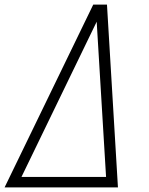

<svg xmlns="http://www.w3.org/2000/svg" viewBox="-34 -820 654 840"><path d="M-14 0 374 -800H434L482 0ZM60 -46H430L389 -725Z"/></svg>

Font: Victor Mono Thin
Style: Italic
Weight: 100
Italic angle: -12°
Monospace: yes
Designer: Rune Bjørnerås
Version: Version 1.561;gftools[0.9.30]